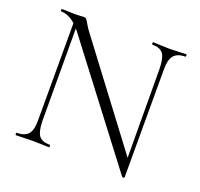

<svg xmlns="http://www.w3.org/2000/svg" viewBox="-114 -752 932 893"><g transform="rotate(20 352.0 -305.0)"><path d="M662 -625Q664 -625 664 -619Q664 -613 662 -613Q622 -613 604.5 -591.5Q587 -570 588 -520V11Q587 14 583 14.5Q579 15 575 11L153 -543Q148 -550 138 -562L139 -104Q140 -53 155 -32.5Q170 -12 209 -12Q212 -12 212 -6Q212 0 209 0Q199 0 172.5 -1Q146 -2 129 -2Q113 -2 85 -1Q57 0 46 0Q43 0 43 -6Q43 -12 46 -12Q86 -12 103 -33Q120 -54 119 -104V-581Q84 -613 47 -613Q44 -613 44 -619Q44 -625 47 -625Q58 -625 81 -624Q104 -623 112 -623Q123 -623 138 -624Q153 -625 156 -625Q163 -625 167 -621Q171 -617 179.5 -602Q188 -587 198 -573L570 -79L568 -520Q567 -572 552 -592.5Q537 -613 498 -613Q496 -613 496 -619Q496 -625 498 -625Q509 -625 535 -623.5Q561 -622 579 -622Q595 -622 622.5 -623.5Q650 -625 662 -625Z"/></g></svg>

Font: Cormorant Upright Light
Style: Regular
Weight: 300
Designer: Christian Thalmann (Catharsis Fonts)
Foundry: Catharsis Fonts
Version: Version 3.302;PS 003.302;hotconv 1.0.88;makeotf.lib2.5.64775